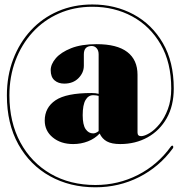

<svg xmlns="http://www.w3.org/2000/svg" viewBox="-20 -698 788 837"><path d="M595 -104.5Q610 -104.5 632 -117.8Q654 -131 675.8 -157.5Q697.5 -184 712 -222.8Q726.5 -261.5 726.5 -312.5Q726.5 -425 680.5 -504.5Q634.5 -584 556.8 -626.2Q479 -668.5 382.5 -668.5Q303 -668.5 236.8 -639.2Q170.5 -610 122.2 -557.2Q74 -504.5 47.5 -434.2Q21 -364 21 -282Q21 -165 68.8 -77Q116.5 11 201 59.8Q285.5 108.5 396 108.5Q495 108.5 581 64.8Q667 21 724 -58Q729.5 -65.5 734 -62Q735 -61 735.2 -57.5Q735.5 -54 734 -52Q674.5 29.5 586.5 74Q498.5 118.5 396 118.5Q285 118.5 197.8 70Q110.5 21.5 60.2 -68.5Q10 -158.5 10 -282Q10 -367.5 37.5 -439.8Q65 -512 114.8 -565.8Q164.5 -619.5 232.8 -649Q301 -678.5 382.5 -678.5Q482 -678.5 562.2 -635.2Q642.5 -592 690 -510.2Q737.5 -428.5 737.5 -312.5Q737.5 -237 706.8 -182.8Q676 -128.5 623.2 -99.2Q570.5 -70 504 -70Q467 -70 446 -81.5Q425 -93 414.5 -116Q393.5 -93.5 363.2 -81.8Q333 -70 299 -70Q245 -70 210 -98.8Q175 -127.5 175 -172.5Q175 -229 222 -260.8Q269 -292.5 379 -292.5Q397.5 -292.5 410 -289V-461Q410 -478 401.2 -487.8Q392.5 -497.5 380 -497.5Q345.5 -497.5 345.5 -461V-411.5Q345.5 -381 322 -357.2Q298.5 -333.5 260 -333.5Q234 -333.5 217.5 -348Q201 -362.5 201 -392Q201 -418 223.2 -444Q245.5 -470 290 -487.8Q334.5 -505.5 401 -505.5Q490.5 -505.5 535 -471.2Q579.5 -437 579.5 -372V-120.5Q579.5 -104.5 595 -104.5ZM340.5 -196Q340.5 -154 353.2 -135.2Q366 -116.5 386 -116.5Q397.5 -116.5 410 -126.5V-280Q400 -283 386 -283Q365 -283 352.8 -261.8Q340.5 -240.5 340.5 -196Z"/></svg>

Font: Fraunces 144pt Black
Style: Regular
Weight: 900
Version: Version 1.000;[0bf87f6ff]